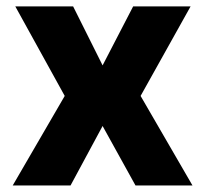

<svg xmlns="http://www.w3.org/2000/svg" viewBox="-20 -565 625 585"><path d="M202.8 -545.5H26.6L177.2 -272.7L18.8 0H195L292.6 -181.1L392.8 0H566.4L408.4 -272.7L560.7 -545.5H385.7L292.6 -365.8Z"/></svg>

Font: TID UI Extra Bold
Style: Regular
Weight: 800
Designer: The TID Project Authors
Foundry: Bakken & Bæck
Version: Version 1.001;hotconv 1.0.109;makeotfexe 2.5.65596